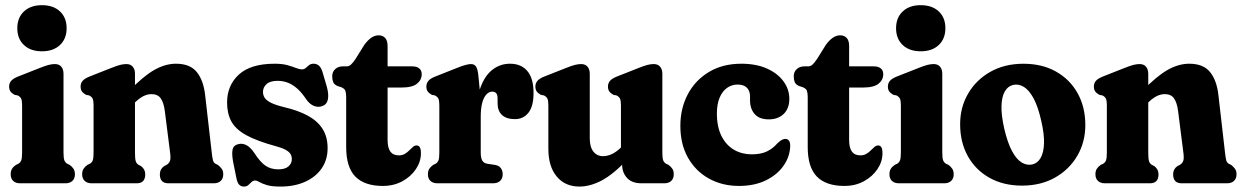

<svg xmlns="http://www.w3.org/2000/svg" viewBox="-20 -695 4710 728"><path d="M220.8 -415.3V-116.8Q220.8 -95.3 224.1 -87Q227.4 -78.7 234.8 -74.2L244.1 -69.8Q253.5 -63.2 258.8 -54.9Q264.1 -46.7 264.1 -34.2Q264.1 -18.1 254.4 -9Q244.8 0 228.1 0H56.5Q39.4 0 30 -9Q20.5 -18.1 20.5 -34.2Q20.5 -46.7 25.6 -54.9Q30.7 -63.2 40.5 -69.8L49.8 -74.2Q57.2 -78.7 60.5 -87Q63.8 -95.3 63.8 -116.8V-296.1Q63.8 -314 60 -321.4Q56.1 -328.7 47.2 -333.1L35.1 -335.5Q23.9 -341.9 19.3 -348.9Q14.6 -355.9 14.6 -366.7Q14.6 -379.1 22 -388.1Q29.4 -397.1 48.2 -404.7L129.3 -436.7Q151.8 -445.7 164.4 -448.9Q177.1 -452.1 187.9 -452.1Q204.2 -452.1 212.5 -441.9Q220.8 -431.8 220.8 -415.3ZM139.1 -500.5Q95.9 -500.5 70.8 -524.3Q45.6 -548 45.6 -587.9Q45.6 -627.9 70.8 -651.6Q95.9 -675.4 139.1 -675.4Q182.3 -675.4 207.4 -651.7Q232.6 -628 232.6 -588Q232.6 -548 207.4 -524.3Q182.3 -500.5 139.1 -500.5Z M491.8 -415.3V-116.8Q491.8 -93.7 494.5 -84.4Q497.2 -75.1 505 -70.2L515.1 -65Q530.7 -53 530.7 -34.2Q530.7 0 498.3 0H327.5Q310.8 0 301.2 -9Q291.5 -18.1 291.5 -34.2Q291.5 -46.7 296.6 -54.7Q301.7 -62.8 311.5 -69.8L320.8 -74.2Q328.2 -78.3 331.5 -86.6Q334.8 -94.9 334.8 -116.8V-296.1Q334.8 -314 331 -321.4Q327.1 -328.7 318.2 -333.1L306.1 -335.5Q294.9 -341.9 290.3 -348.9Q285.6 -355.9 285.6 -366.7Q285.6 -379.1 293 -388.1Q300.4 -397.1 319.2 -404.7L400.3 -436.7Q422.8 -445.7 435.4 -448.9Q448.1 -452.1 458.9 -452.1Q475.2 -452.1 483.5 -441.9Q491.8 -431.8 491.8 -415.3ZM477.2 -292.8 447.9 -328.2 467.7 -348.6Q522.9 -405.8 564.7 -429.6Q606.5 -453.4 647.2 -453.4Q700.7 -453.4 726.2 -421.7Q751.7 -390.1 757.9 -333.8L782.8 -116.8Q785.2 -95.3 787.5 -87Q789.8 -78.7 796.8 -74.2L806.1 -69.8Q815.5 -62.4 821 -54.5Q826.5 -46.7 826.5 -34.2Q826.5 -18.1 816.8 -9Q807.2 0 790.5 0H618.5Q586.1 0 586.1 -34.2Q586.1 -53.8 602.1 -65L612.2 -70.2Q620 -75.1 623.9 -83.6Q627.8 -92.1 625.4 -112.8L605 -273.5Q600.9 -305.9 589.5 -322Q578.2 -338.1 554.4 -338.1Q539.7 -338.1 524.6 -330.9Q509.6 -323.6 492.3 -307.1Z M1035.3 -52.9Q1061.3 -52.9 1073.9 -64.2Q1086.5 -75.5 1086.5 -91.5Q1086.5 -101.9 1081.9 -110.3Q1077.2 -118.7 1064.1 -126.3Q1051.1 -133.9 1026.1 -140.6Q953.4 -160.4 913.1 -182.8Q872.9 -205.2 857 -235Q841 -264.8 841 -306.4Q841 -371.3 885.7 -412.3Q930.4 -453.4 1021.8 -453.4Q1050.4 -453.4 1069.5 -448Q1088.7 -442.7 1101.9 -437.3Q1115.2 -432 1125.2 -432Q1133.5 -432 1139.3 -437.3Q1145.1 -442.7 1151.8 -448Q1158.6 -453.4 1169.3 -453.4Q1180.7 -453.4 1189.6 -445.8Q1198.6 -438.2 1204.5 -416.2L1219.3 -365.9Q1226.9 -338 1223.4 -318.9Q1220 -299.9 1204 -293.5Q1187 -286.7 1170.8 -293.2Q1154.6 -299.6 1141.8 -317.5Q1124.1 -344.2 1106.4 -359.7Q1088.7 -375.1 1070.5 -381.8Q1052.3 -388.5 1032.8 -388.5Q1003.9 -388.5 990.5 -376Q977.1 -363.4 977.1 -346.6Q977.1 -334.3 983.7 -324Q990.4 -313.8 1008 -305.1Q1025.7 -296.4 1058 -288.5Q1110.5 -276.3 1147.1 -256.4Q1183.7 -236.6 1202.9 -206.5Q1222.2 -176.4 1222.2 -133.2Q1222.2 -89 1199.6 -56.4Q1177.1 -23.8 1136.8 -5.7Q1096.5 12.4 1043.6 12.4Q1010.2 12.4 991.7 6.7Q973.3 1.1 963.8 -4.7Q954.3 -10.5 947.3 -10.5Q939.4 -10.5 933.7 -4.7Q928 1.1 921.5 6.7Q915.1 12.4 905 12.4Q893.4 12.4 886.5 4.9Q879.5 -2.7 876 -21.5L863.8 -81.8Q858.5 -111.8 861.8 -127.9Q865.1 -144 882.9 -148.4Q898.7 -152.5 913.7 -145Q928.8 -137.5 943.2 -116.5Q966.3 -80.5 986.7 -66.7Q1007.1 -52.9 1035.3 -52.9Z M1274.3 -364.2 1259.7 -368.9Q1246.8 -374.7 1243.2 -384Q1239.6 -393.3 1239.6 -406.1Q1239.6 -422.4 1250.9 -432.9Q1262.2 -443.4 1280.1 -443.4H1294.8Q1302.7 -443.4 1309.9 -449.3Q1317 -455.3 1328.5 -472.2L1361.3 -524.8Q1374.3 -542.6 1387.6 -551.8Q1401 -561.1 1415.5 -561.1Q1431.1 -561.1 1440.3 -551.2Q1449.6 -541.4 1449.6 -520.9V-164.7Q1449.6 -134.9 1460 -120.4Q1470.5 -105.9 1492.3 -105.9Q1505.5 -105.9 1514.9 -111.6Q1524.4 -117.3 1531.7 -124.7Q1539 -132.2 1545.7 -137.9Q1552.4 -143.6 1559.5 -143.6Q1567.5 -143.6 1571.7 -136.8Q1576 -130.1 1576 -113.8Q1576 -81.9 1556.9 -53.6Q1537.9 -25.3 1505.3 -7.6Q1472.8 10 1431.6 10Q1362.2 10 1327.4 -25.4Q1292.6 -60.9 1292.6 -137.6V-326.2Q1292.6 -341.9 1289.7 -350.4Q1286.8 -358.8 1274.3 -364.2ZM1392.9 -363.1V-443.4H1542.9Q1560.3 -443.4 1569.6 -435.7Q1579 -428 1579 -413.5Q1579 -392.1 1561.1 -377.6Q1543.2 -363.1 1502.3 -363.1Z M1784.3 -243.4Q1784.3 -315.9 1801.4 -362.3Q1818.5 -408.8 1847.7 -431.1Q1876.9 -453.4 1913.7 -453.4Q1956.2 -453.4 1979.6 -425.6Q2003 -397.9 2003 -342.8Q2003 -291.6 1983.6 -267.5Q1964.3 -243.3 1933 -243.3Q1899.9 -243.3 1883.3 -259.1Q1866.7 -274.9 1866.7 -302.9V-321.6Q1866.7 -335 1861.6 -341.3Q1856.6 -347.6 1846.4 -347.6Q1834.3 -347.6 1824.3 -337Q1814.3 -326.4 1808.5 -305.4Q1802.8 -284.4 1802.8 -252.9ZM1793.6 -410.5 1802.8 -316.4V-116.8Q1802.8 -96.9 1808.3 -86.7Q1813.8 -76.5 1827.2 -74.2L1856.5 -69.8Q1871.9 -67.3 1879 -57.6Q1886.1 -47.9 1886.1 -34.2Q1886.1 -18.9 1876.6 -9.4Q1867.2 0 1848.9 0H1638.5Q1621.8 0 1612.2 -9Q1602.5 -18.1 1602.5 -34.2Q1602.5 -46.7 1607.6 -54.7Q1612.7 -62.8 1622.5 -69.8L1631.8 -74.2Q1639.2 -78.7 1642.5 -86.8Q1645.8 -94.9 1645.8 -116.8V-296.1Q1645.8 -314 1642 -321.4Q1638.1 -328.7 1629.2 -333.1L1617.1 -335.5Q1605.9 -341.9 1601.3 -348.9Q1596.6 -355.9 1596.6 -366.7Q1596.6 -379.1 1604.2 -388.3Q1611.8 -397.5 1630.2 -404.7L1714.9 -438.3Q1733.4 -445.7 1745.8 -448.9Q1758.3 -452.1 1766.3 -452.1Q1777.8 -452.1 1784.3 -443.5Q1790.8 -435 1793.6 -410.5Z M2338.8 -72V-94L2334.4 -96.1V-296.1Q2334.4 -314 2330.6 -321.4Q2326.7 -328.7 2317.8 -333.1L2305.7 -335.5Q2294.5 -341.9 2289.9 -348.9Q2285.2 -355.9 2285.2 -366.7Q2285.2 -379.1 2292.6 -388.1Q2300 -397.1 2318.8 -404.7L2399.9 -436.7Q2422.4 -445.7 2435 -448.9Q2447.7 -452.1 2458.5 -452.1Q2474.8 -452.1 2483.1 -441.9Q2491.4 -431.8 2491.4 -415.3V-116.8Q2491.4 -95 2494.8 -86.6Q2498.3 -78.2 2505.4 -74.2L2514.7 -69.8Q2524.5 -62.8 2529.6 -54.7Q2534.7 -46.7 2534.7 -34.2Q2534.7 -18.1 2525 -9Q2515.4 0 2498.7 0H2411.9Q2376.4 0 2357.6 -20.2Q2338.8 -40.4 2338.8 -72ZM2059.2 -131V-296.1Q2059.2 -314 2055.4 -321.4Q2051.5 -328.7 2042.6 -333.1L2030.5 -335.5Q2019.3 -341.9 2014.7 -348.9Q2010 -355.9 2010 -366.7Q2010 -379.1 2017.4 -388.1Q2024.8 -397.1 2043.6 -404.7L2124.7 -436.7Q2147.2 -445.7 2159.8 -448.9Q2172.5 -452.1 2183.3 -452.1Q2199.6 -452.1 2207.9 -441.9Q2216.2 -431.8 2216.2 -415.3V-170.9Q2216.2 -137.7 2229.9 -120.3Q2243.6 -102.9 2266.7 -102.9Q2283.3 -102.9 2299.9 -110.7Q2316.6 -118.6 2333.7 -134.9L2348.6 -149.2L2378.3 -111L2358.9 -90.6Q2305 -33.5 2261.3 -10.6Q2217.6 12.4 2177.1 12.4Q2122.9 12.4 2091.1 -25.5Q2059.2 -63.4 2059.2 -131Z M2972.9 -320.5Q2972.9 -283.5 2951.5 -263Q2930.1 -242.4 2895.1 -242.4Q2859.1 -242.4 2841.5 -262.5Q2823.9 -282.5 2823.9 -314.5V-328.7Q2823.9 -350.5 2811.9 -362.5Q2799.8 -374.4 2776.7 -374.4Q2754.5 -374.4 2736.6 -361.7Q2718.8 -349 2708.5 -324.5Q2698.2 -300.1 2698.2 -264.7Q2698.2 -213.7 2715.7 -179.1Q2733.3 -144.5 2763.1 -127.1Q2793 -109.8 2830 -109.8Q2865.2 -109.8 2888 -120.9Q2910.9 -132 2927.9 -151.9Q2939.4 -162.4 2945.8 -165.3Q2952.2 -168.3 2958.3 -168.3Q2966.2 -168.3 2971.3 -161.8Q2976.4 -155.4 2976.2 -141.4Q2975.1 -101.1 2951 -66.7Q2927 -32.3 2883.7 -11.1Q2840.5 10 2782 10Q2718.4 10 2667.9 -18Q2617.5 -46 2588.6 -97.1Q2559.7 -148.3 2559.7 -217.6Q2559.7 -284.1 2587.9 -337.5Q2616.1 -390.9 2668.1 -422.1Q2720.1 -453.4 2790.8 -453.4Q2847.2 -453.4 2888 -435.1Q2928.8 -416.8 2950.8 -386.5Q2972.9 -356.2 2972.9 -320.5Z M3024.3 -364.2 3009.7 -368.9Q2996.8 -374.7 2993.2 -384Q2989.6 -393.3 2989.6 -406.1Q2989.6 -422.4 3000.9 -432.9Q3012.2 -443.4 3030.1 -443.4H3044.8Q3052.7 -443.4 3059.9 -449.3Q3067 -455.3 3078.5 -472.2L3111.3 -524.8Q3124.3 -542.6 3137.6 -551.8Q3151 -561.1 3165.5 -561.1Q3181.1 -561.1 3190.3 -551.2Q3199.6 -541.4 3199.6 -520.9V-164.7Q3199.6 -134.9 3210 -120.4Q3220.5 -105.9 3242.3 -105.9Q3255.5 -105.9 3264.9 -111.6Q3274.4 -117.3 3281.7 -124.7Q3289 -132.2 3295.7 -137.9Q3302.4 -143.6 3309.5 -143.6Q3317.5 -143.6 3321.7 -136.8Q3326 -130.1 3326 -113.8Q3326 -81.9 3306.9 -53.6Q3287.9 -25.3 3255.3 -7.6Q3222.8 10 3181.6 10Q3112.2 10 3077.4 -25.4Q3042.6 -60.9 3042.6 -137.6V-326.2Q3042.6 -341.9 3039.7 -350.4Q3036.8 -358.8 3024.3 -364.2ZM3142.9 -363.1V-443.4H3292.9Q3310.3 -443.4 3319.6 -435.7Q3329 -428 3329 -413.5Q3329 -392.1 3311.1 -377.6Q3293.2 -363.1 3252.3 -363.1Z M3552.8 -415.3V-116.8Q3552.8 -95.3 3556.1 -87Q3559.4 -78.7 3566.8 -74.2L3576.1 -69.8Q3585.5 -63.2 3590.8 -54.9Q3596.1 -46.7 3596.1 -34.2Q3596.1 -18.1 3586.4 -9Q3576.8 0 3560.1 0H3388.5Q3371.4 0 3362 -9Q3352.5 -18.1 3352.5 -34.2Q3352.5 -46.7 3357.6 -54.9Q3362.7 -63.2 3372.5 -69.8L3381.8 -74.2Q3389.2 -78.7 3392.5 -87Q3395.8 -95.3 3395.8 -116.8V-296.1Q3395.8 -314 3392 -321.4Q3388.1 -328.7 3379.2 -333.1L3367.1 -335.5Q3355.9 -341.9 3351.3 -348.9Q3346.6 -355.9 3346.6 -366.7Q3346.6 -379.1 3354 -388.1Q3361.4 -397.1 3380.2 -404.7L3461.3 -436.7Q3483.8 -445.7 3496.4 -448.9Q3509.1 -452.1 3519.9 -452.1Q3536.2 -452.1 3544.5 -441.9Q3552.8 -431.8 3552.8 -415.3ZM3471.1 -500.5Q3427.9 -500.5 3402.8 -524.3Q3377.6 -548 3377.6 -587.9Q3377.6 -627.9 3402.8 -651.6Q3427.9 -675.4 3471.1 -675.4Q3514.3 -675.4 3539.4 -651.7Q3564.6 -628 3564.6 -588Q3564.6 -548 3539.4 -524.3Q3514.3 -500.5 3471.1 -500.5Z M3860.7 -453.3Q3931.5 -453.3 3984.1 -423.6Q4036.8 -393.9 4066 -341.5Q4095.2 -289.2 4095.2 -220.6Q4095.2 -156.8 4065 -104.7Q4034.8 -52.6 3980.7 -21.9Q3926.7 8.8 3855 8.8Q3784.6 8.8 3731.7 -20.9Q3678.9 -50.6 3649.7 -103Q3620.5 -155.4 3620.5 -223.9Q3620.5 -288.2 3650.7 -340Q3680.9 -391.9 3734.9 -422.6Q3789 -453.3 3860.7 -453.3ZM3894.1 -71.5Q3914.1 -76.1 3925.8 -96.3Q3937.4 -116.5 3938.6 -151.8Q3939.7 -187.2 3927.8 -237.8Q3916 -290.4 3899.2 -321.7Q3882.3 -353 3862.4 -365.4Q3842.4 -377.7 3821.6 -373Q3801.6 -368.5 3789.9 -348.3Q3778.3 -328.1 3777.3 -292.7Q3776.4 -257.3 3787.9 -206.7Q3800.1 -154.5 3816.8 -123Q3833.5 -91.5 3853.4 -79.2Q3873.4 -66.9 3894.1 -71.5Z M4333.8 -415.3V-116.8Q4333.8 -93.7 4336.5 -84.4Q4339.2 -75.1 4347 -70.2L4357.1 -65Q4372.7 -53 4372.7 -34.2Q4372.7 0 4340.3 0H4169.5Q4152.8 0 4143.2 -9Q4133.5 -18.1 4133.5 -34.2Q4133.5 -46.7 4138.6 -54.7Q4143.7 -62.8 4153.5 -69.8L4162.8 -74.2Q4170.2 -78.3 4173.5 -86.6Q4176.8 -94.9 4176.8 -116.8V-296.1Q4176.8 -314 4173 -321.4Q4169.1 -328.7 4160.2 -333.1L4148.1 -335.5Q4136.9 -341.9 4132.3 -348.9Q4127.6 -355.9 4127.6 -366.7Q4127.6 -379.1 4135 -388.1Q4142.4 -397.1 4161.2 -404.7L4242.3 -436.7Q4264.8 -445.7 4277.4 -448.9Q4290.1 -452.1 4300.9 -452.1Q4317.2 -452.1 4325.5 -441.9Q4333.8 -431.8 4333.8 -415.3ZM4319.2 -292.8 4289.9 -328.2 4309.7 -348.6Q4364.9 -405.8 4406.7 -429.6Q4448.5 -453.4 4489.2 -453.4Q4542.7 -453.4 4568.2 -421.7Q4593.7 -390.1 4599.9 -333.8L4624.8 -116.8Q4627.2 -95.3 4629.5 -87Q4631.8 -78.7 4638.8 -74.2L4648.1 -69.8Q4657.5 -62.4 4663 -54.5Q4668.5 -46.7 4668.5 -34.2Q4668.5 -18.1 4658.8 -9Q4649.2 0 4632.5 0H4460.5Q4428.1 0 4428.1 -34.2Q4428.1 -53.8 4444.1 -65L4454.2 -70.2Q4462 -75.1 4465.9 -83.6Q4469.8 -92.1 4467.4 -112.8L4447 -273.5Q4442.9 -305.9 4431.5 -322Q4420.2 -338.1 4396.4 -338.1Q4381.7 -338.1 4366.6 -330.9Q4351.6 -323.6 4334.3 -307.1Z"/></svg>

Font: Fraunces 144pt S100 Black
Style: Regular
Weight: 900
Version: Version 1.000